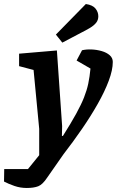

<svg xmlns="http://www.w3.org/2000/svg" viewBox="-98 -763 581 955"><path d="M35 172Q3 172 -26 162Q-55 152 -78 140L-77 78H41L97 9V-122L69 -415L-3 -434V-496L185 -512L211 -136L210 -87H215Q256 -152 281 -197.5Q306 -243 320 -278.5Q334 -314 341 -347Q348 -380 352 -422L283 -462L310 -513Q331 -518 357 -517Q383 -516 407.5 -509Q432 -502 447.5 -488.5Q463 -475 463 -455Q463 -415 443 -361.5Q423 -308 388.5 -247Q354 -186 310 -122Q266 -58 218 4L137 120Q114 155 92 163.5Q70 172 35 172ZM212 -551 180 -591 329 -743Q363 -738 377 -720.5Q391 -703 391 -682Q391 -663 380 -649.5Q369 -636 350 -624.5Q331 -613 305 -600Z"/></svg>

Font: Faustina
Style: Bold Italic
Weight: 700
Italic angle: -8°
Designer: Alfonso Garcia
Foundry: http://www.omnibus-type.com
Version: Version 1.200